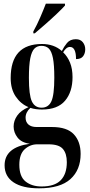

<svg xmlns="http://www.w3.org/2000/svg" viewBox="-20 -786 487 1043"><path d="M192 237Q102 237 53.5 204.5Q5 172 5 112Q5 14 142 -5Q97 -11 75.5 -38.5Q54 -66 54 -99Q54 -130 73.5 -158Q93 -186 135 -204Q93 -221 65.5 -261.5Q38 -302 38 -362Q38 -547 208 -547Q273 -547 316 -509Q327 -532 344 -552.5Q361 -573 392 -573Q417 -573 430 -556.5Q443 -540 443 -518Q443 -496 431.5 -480.5Q420 -465 393 -465Q393 -531 360 -531Q340 -531 323 -502Q347 -479 360.5 -445.5Q374 -412 374 -367Q374 -287 333.5 -239Q293 -191 208 -191Q192 -191 176 -193Q160 -195 145 -200Q119 -176 119 -147Q119 -123 134.5 -109.5Q150 -96 179 -96H263Q344 -96 381 -56.5Q418 -17 418 50Q418 137 362.5 187Q307 237 192 237ZM206 -201Q243 -201 259 -235.5Q275 -270 275 -364Q275 -434 267.5 -471Q260 -508 245 -522.5Q230 -537 205 -537Q182 -537 167 -522Q152 -507 144.5 -469.5Q137 -432 137 -363Q137 -270 153 -235.5Q169 -201 206 -201ZM206 227Q277 227 310 193Q343 159 343 95Q343 48 321.5 23Q300 -2 244 -2H182Q144 -2 114.5 24.5Q85 51 85 109Q85 173 119 200Q153 227 206 227ZM161 -615Q181 -651 198.5 -691.5Q216 -732 229 -766H333V-756Q318 -739 288.5 -711Q259 -683 226.5 -654.5Q194 -626 169 -605H161Z"/></svg>

Font: Noto Serif Display ExtraCondensed SemiBold
Style: Regular
Weight: 600
Width: 2
Designer: Monotype Design Team
Foundry: Monotype Imaging Inc.
Version: Version 2.009